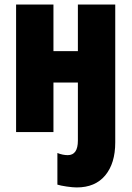

<svg xmlns="http://www.w3.org/2000/svg" viewBox="-20 -573 571 833"><path d="M480 -553.2V44.9Q480 135.7 436.5 188Q393.1 240.2 313 240.2Q295.9 240.2 269.3 236.3Q242.7 232.4 229 228V90.8Q252.4 100.1 273.9 100.1Q317.9 100.1 317.9 37.1V-214.8H211.9V0H49.8V-553.2H211.9V-351.1H317.9V-553.2Z"/></svg>

Font: Open Sans Condensed ExtraBold
Style: Regular
Weight: 800
Width: 3
Designer: Monotype Design Team
Foundry: Monotype Imaging Inc.
Version: Version 3.000; ttfautohint (v1.8.4)